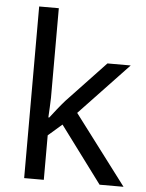

<svg xmlns="http://www.w3.org/2000/svg" viewBox="-54 -803 642 847"><g transform="rotate(5 267.0 -380.0)"><path d="M172 -363V-760H85V0H172V-197L233 -250L419 0H525L293 -307L510 -536H407L236 -355C218 -335 184 -292 172 -276H168C169 -301 172 -342 172 -363Z"/></g></svg>

Font: Noto Sans Cypriot
Style: Regular
Weight: 400
Designer: Monotype Design Team
Foundry: Monotype Imaging Inc.
Version: Version 2.002